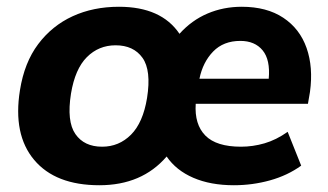

<svg xmlns="http://www.w3.org/2000/svg" viewBox="-20 -537 969 568"><path d="M274 11Q144 11 81 -64Q18 -139 39 -270Q52 -352 93 -406.5Q134 -461 195 -489Q256 -517 332 -517Q457 -517 511 -437Q547 -477 594 -497Q641 -517 695 -517Q769 -517 818 -484.5Q867 -452 887 -395Q907 -338 897 -265L891 -230H559Q555 -169 587.5 -136Q620 -103 693 -103Q728 -103 762.5 -113Q797 -123 831 -147L871 -47Q831 -18 779 -3.5Q727 11 672 11Q603 11 552 -11Q501 -33 473 -74Q400 11 274 11ZM691 -416Q641 -416 610.5 -384.5Q580 -353 570 -304H775Q780 -360 757 -388Q734 -416 691 -416ZM282 -103Q332 -103 367.5 -138.5Q403 -174 415 -247Q428 -329 401.5 -366Q375 -403 322 -403Q272 -403 237 -368Q202 -333 190 -260Q177 -178 203 -140.5Q229 -103 282 -103Z"/></svg>

Font: Winston
Style: Bold Italic
Weight: 700
Italic angle: -9°
Designer: Original fonts by Vernon Adams / Changes by Cristiano Sobral
Foundry: Original fonts by Vernon Adams / Changes by Cristiano Sobral
Version: Version 2.503;July 17, 2020;FontCreator 13.0.0.2655 64-bit